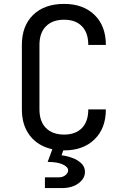

<svg xmlns="http://www.w3.org/2000/svg" viewBox="-20 -760 640 983"><path d="M210 203V148H280Q302 148 315.5 136.5Q329 125 329 112Q329 95 301.5 82Q274 69 224 69L248 4Q175 -12 133.5 -65Q92 -118 92 -200V-530Q92 -628 150 -684Q208 -740 308 -740Q406 -740 464 -683.5Q522 -627 522 -530H432Q432 -592 399.5 -625.5Q367 -659 308 -659Q249 -659 215.5 -625.5Q182 -592 182 -530V-200Q182 -138 215.5 -104.5Q249 -71 308 -71Q367 -71 399.5 -104.5Q432 -138 432 -200H522Q522 -103 464 -46.5Q406 10 308 10Q305 10 304 10L295 35Q321 38 349 48Q377 58 396 76Q415 94 415 120Q415 154 382 178.5Q349 203 295 203Z"/></svg>

Font: JetBrainsMonoNL NF
Style: Regular
Weight: 400
Designer: Philipp Nurullin, Konstantin Bulenkov
Foundry: JetBrains
Version: Version 2.304; ttfautohint (v1.8.4.7-5d5b);Nerd Fonts 3.2.1